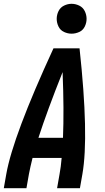

<svg xmlns="http://www.w3.org/2000/svg" viewBox="-34 -989 554 1009"><path d="M-14 0 -1 -74Q34 -273 247 -735H384Q434 -273 399 -74L386 0H266L279 -74Q286 -111 290 -159H137Q125 -111 118 -74L105 0ZM168 -265H297Q303 -408 295 -610Q214 -407 168 -265ZM342 -812Q322 -812 302.5 -821Q283 -830 273.5 -849.5Q264 -869 264 -890Q264 -911 273.5 -930.5Q283 -950 302.5 -959.5Q322 -969 342 -969Q363 -969 382.5 -959.5Q402 -950 411.5 -930.5Q421 -911 421 -890Q421 -869 411.5 -849.5Q402 -830 382.5 -821Q363 -812 342 -812Z"/></svg>

Font: Iosevka SS08
Style: Bold Italic
Weight: 700
Italic angle: -10°
Monospace: yes
Designer: Belleve Invis
Foundry: Belleve Invis
Version: 2.1.0; ttfautohint (v1.8.2)